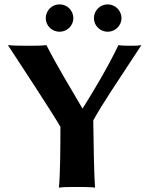

<svg xmlns="http://www.w3.org/2000/svg" viewBox="-20 -854 693 877"><path d="M406 -304C448 -381 515 -478 626 -648C613 -645 591 -645 579 -645C566 -645 533 -645 521 -648C474 -550 412 -445 357 -358C298 -459 243 -548 192 -648C175 -645 131 -645 114 -645C97 -645 33 -645 16 -648C56 -588 218 -340 256 -275C256 -178 255 -53 249 3C265 0 316 0 331 0C346 0 398 0 414 3C410 -48 407 -205 406 -304ZM189 -771C189 -737 217 -709 252 -709C287 -709 315 -737 315 -771C315 -806 287 -834 252 -834C217 -834 189 -806 189 -771ZM409 -771C409 -737 437 -709 472 -709C506 -709 535 -737 535 -771C535 -806 506 -834 472 -834C437 -834 409 -806 409 -771Z"/></svg>

Font: Libertinus Sans
Style: Bold
Weight: 700
Designer: Philipp H. Poll, Khaled Hosny
Foundry: Caleb Maclennan
Version: Version 7.050;RELEASE